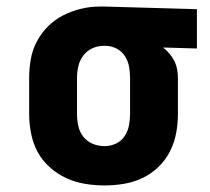

<svg xmlns="http://www.w3.org/2000/svg" viewBox="-20 -558 640 586"><path d="M299 8Q269 8 239 3Q209 -2 182 -14.5Q155 -27 132 -47.5Q109 -68 95 -94Q81 -120 75 -150Q69 -180 69 -210V-320Q69 -349 74 -377.5Q79 -406 92.5 -431.5Q106 -457 126.5 -477.5Q147 -498 172.5 -511Q198 -524 226.5 -531Q255 -538 283 -538Q288 -538 292 -538Q296 -538 300 -538L581 -530V-410L478 -413Q488 -405 497 -394.5Q506 -384 512 -372Q518 -360 520.5 -346.5Q523 -333 523 -320V-210Q523 -180 517.5 -151Q512 -122 498.5 -95.5Q485 -69 463 -48Q441 -27 414.5 -14.5Q388 -2 358.5 3Q329 8 299 8ZM299 -112Q317 -112 333.5 -119.5Q350 -127 360 -142Q370 -157 373.5 -174.5Q377 -192 377 -210V-320Q377 -337 374 -354Q371 -371 362 -385.5Q353 -400 338 -408.5Q323 -417 306 -418H300Q299 -418 297.5 -418Q296 -418 295 -418Q277 -418 260.5 -410Q244 -402 233.5 -387.5Q223 -373 219 -355.5Q215 -338 215 -320V-210Q215 -192 219 -173.5Q223 -155 234.5 -140.5Q246 -126 263 -119Q280 -112 299 -112Z"/></svg>

Font: Iosevka Curly Heavy Extended
Style: Regular
Weight: 900
Width: 7
Monospace: yes
Designer: Belleve Invis
Foundry: Belleve Invis
Version: Version 11.1.0; ttfautohint (v1.8.3)